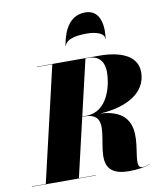

<svg xmlns="http://www.w3.org/2000/svg" viewBox="-143 -1127 1069 1227"><g transform="rotate(-10 392.0 -514.0)"><path d="M591 -849H593C603 -910 603 -1038 493 -1038C373 -1038 343 -910 333 -849H335C351 -898 429 -903 483 -903C537 -903 596 -886 591 -849ZM-35 -2V0H380V-2H270.5L359.5 -384H375C621 -384 272 10 595 10C651 10 699 2 735 -12L734 -13C715 -6 694 -1 683 -1C583 -1 824 -365 476.5 -385C655.5 -395 780 -470 780 -600C780 -710 666 -750 535 -750H130V-748H229.5L55.5 -2ZM465 -748C545 -748 565 -689 565 -640C565 -561 531 -386 385 -386H360L444.5 -748Z"/></g></svg>

Font: Bodoni* 96pt Fatface
Style: Italic
Weight: 900
Italic angle: -13°
Version: Version 2.3